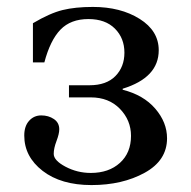

<svg xmlns="http://www.w3.org/2000/svg" viewBox="-20 -522 552 554"><path d="M50 -131Q50 -158 64 -173.5Q78 -189 99 -189Q120 -189 135.5 -178.5Q151 -168 151 -149Q151 -136 143 -115Q135 -94 135 -78Q135 -59 169 -41Q203 -23 242 -23Q294 -23 326 -52Q358 -81 358 -130Q358 -175 326 -208Q294 -241 242 -241H179V-276H238Q287 -276 313 -302.5Q339 -329 339 -370Q339 -412 311.5 -439.5Q284 -467 235 -467Q184 -467 154.5 -436.5Q125 -406 108 -342H75V-455Q124 -484 160.5 -493Q197 -502 248 -502Q328 -502 383 -467.5Q438 -433 438 -377Q438 -298 334 -266V-263Q394 -248 428 -208.5Q462 -169 462 -123Q462 -59 397.5 -23.5Q333 12 244 12Q156 12 103 -29Q50 -70 50 -131Z"/></svg>

Font: Heuristica
Style: Regular
Weight: 400
Version: Version 1.0.1 ; ttfautohint (v1.4.1)